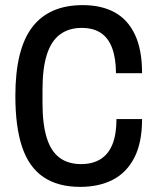

<svg xmlns="http://www.w3.org/2000/svg" viewBox="-20 -718 610 750"><path d="M293 12Q206 12 149.5 -26.5Q93 -65 66.5 -143.5Q40 -222 40 -343Q40 -526 106 -612Q172 -698 303 -698Q376 -698 427.5 -670Q479 -642 507 -583Q535 -524 535 -432H433Q433 -489 418.5 -529Q404 -569 374.5 -589Q345 -609 299 -609Q249 -609 214.5 -583.5Q180 -558 163 -504.5Q146 -451 146 -367V-316Q146 -233 162.5 -180Q179 -127 212.5 -102Q246 -77 297 -77Q342 -77 373 -96.5Q404 -116 419.5 -155Q435 -194 435 -253H535Q535 -161 505 -102.5Q475 -44 421 -16Q367 12 293 12Z"/></svg>

Font: Archivo Condensed Medium
Style: Regular
Weight: 500
Width: 3
Designer: Hector Gatti
Foundry: Omnibus-Type
Version: Version 2.001